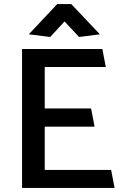

<svg xmlns="http://www.w3.org/2000/svg" viewBox="-20 -920 601 940"><path d="M541 0 524 -88H199V-300H443L426 -389H199V-592H498L481 -680H88V0ZM296 -815 367 -739 469 -752 329 -900H260L121 -752L226 -739Z"/></svg>

Font: Catamaran SemiBold
Style: Regular
Weight: 600
Designer: Pria Ravichandran
Version: Version 2.000